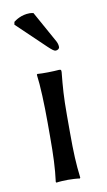

<svg xmlns="http://www.w3.org/2000/svg" viewBox="-80 -714 420 757"><g transform="rotate(-10 130.0 -335.0)"><path d="M90 -235V-180C90 -105 88 -54 81 0L83 3C95 1 118 0 130 0C142 0 165 1 177 3L179 0C172 -57 170 -104 170 -180V-251C170 -326 173 -362 179 -423C179 -432 178 -433 170 -433C147 -431 104 -430 83 -432L81 -429C87 -386 90 -310 90 -235ZM110 -671C106 -672 100 -673 95 -673C61 -673 38 -656 30 -650L28 -639L142 -530C158 -515 165 -510 171 -510C179 -510 186 -516 186 -521C186 -528 185 -535 180 -545Z"/></g></svg>

Font: Libertinus Sans
Style: Regular
Weight: 400
Designer: Philipp H. Poll, Khaled Hosny
Foundry: Caleb Maclennan
Version: Version 7.050;RELEASE